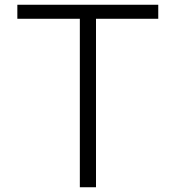

<svg xmlns="http://www.w3.org/2000/svg" viewBox="-20 -788 740 808"><path d="M316 -709V0H384V-709H646V-768H53V-709Z"/></svg>

Font: Kawkab Mono Light
Style: Regular
Weight: 300
Monospace: yes
Designer: Abdullah Arif
Foundry: Abdullah Arif
Version: Version 1.000;PS 000.500;hotconv 1.0.88;makeotf.lib2.5.64775